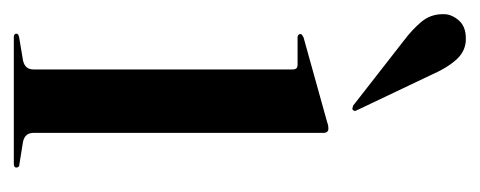

<svg xmlns="http://www.w3.org/2000/svg" viewBox="-228 -454 678 271"><g transform="rotate(90 110.5 -319.0)"><path d="M163 -438V-28.5Q163 -22 166 -18.2Q169 -14.5 175.5 -13L206.5 -8Q209.5 -8 210.8 -6.8Q212 -5.5 212 -3.5Q212 -2 210.8 -1Q209.5 0 207 0H27.5Q25.5 0 24.2 -1Q23 -2 23 -3.5Q23 -5 24.2 -6Q25.5 -7 28 -7.5L61 -13Q67.5 -14.5 70.5 -18.2Q73.5 -22 73.5 -27.5V-393.5Q73.5 -397 72 -398.8Q70.5 -400.5 67 -400.5H28Q26 -400.5 24.8 -401.8Q23.5 -403 23.5 -404Q23.5 -406 25 -407Q26.5 -408 28.5 -409L147 -442Q151.5 -443.5 153.5 -443.8Q155.5 -444 157.5 -444Q160 -444 161.5 -442.2Q163 -440.5 163 -438ZM81.5 -588.5 130.5 -485.5Q131.5 -483.5 132 -482Q132.5 -480.5 131 -479Q130 -477.5 128 -478Q126 -478.5 124.5 -479L33.5 -550Q17.5 -562 6.5 -575Q-4.5 -588 -4.5 -605.5Q-5 -617 3.8 -627.5Q12.5 -638 29.5 -638Q46.5 -638.5 58.8 -625.5Q71 -612.5 81.5 -588.5Z"/></g></svg>

Font: Fraunces 96pt
Style: Regular
Weight: 400
Version: Version 1.000;[b76b70a41]